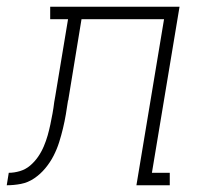

<svg xmlns="http://www.w3.org/2000/svg" viewBox="-76 -550 596 570"><path d="M-56 0 -50 -37Q-34 -37 -17 -42Q0 -47 13.5 -58.5Q27 -70 37 -84.5Q47 -99 54 -115.5Q61 -132 65.5 -148Q70 -164 73.5 -180.5Q77 -197 80 -213.5Q83 -230 85 -247Q86 -251 86.5 -255.5Q87 -260 88 -264L126 -493H73V-530H457L375 -37H428V0H329L411 -493H166L127 -255Q127 -254 127 -254Q127 -254 127 -253L126 -252Q123 -231 119.5 -210.5Q116 -190 111 -169Q106 -148 99.5 -127.5Q93 -107 83 -87.5Q73 -68 58.5 -50.5Q44 -33 25.5 -20.5Q7 -8 -14 -4Q-35 0 -56 0Z"/></svg>

Font: Iosevka Slab Extralight
Style: Italic
Weight: 200
Italic angle: -9°
Monospace: yes
Designer: Belleve Invis
Foundry: Belleve Invis
Version: Version 11.1.1; ttfautohint (v1.8.3)